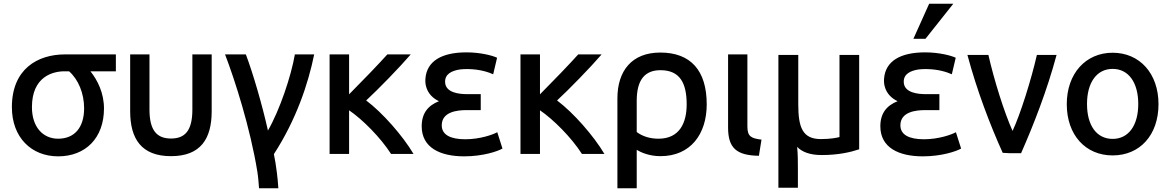

<svg xmlns="http://www.w3.org/2000/svg" viewBox="-20 -821 6307 1034"><path d="M540 -237C540 -78 441 21 293 21C150 21 44 -80 44 -244C44 -449 182 -528 330 -528H604V-437H467C505 -390 540 -320 540 -237ZM433 -238C433 -318 402 -393 352 -437H327C265 -437 152 -409 152 -244C152 -137 211 -74 293 -74C381 -74 433 -134 433 -238Z M901 20C741 20 681 -74 681 -222V-528H785V-231C785 -117 826 -75 901 -75C976 -75 1016 -117 1016 -231V-528H1120V-222C1120 -74 1061 20 901 20Z M1423 -118C1486 -227 1548 -411 1568 -528H1672C1640 -370 1575 -176 1455 9C1462 43 1466 69 1471 108C1475 138 1477 164 1479 193H1375C1373 166 1371 136 1366 104C1328 -131 1245 -390 1192 -528H1304C1341 -431 1392 -257 1423 -118Z M1860 8H1755V-528H1860V-313C1927 -380 2025 -482 2066 -528H2192C2132 -458 2015 -338 1952 -280C2040 -214 2149 -90 2207 8H2086C2029 -81 1932 -178 1860 -227Z M2486 -71C2565 -71 2635 -96 2658 -109L2686 -21C2660 -6 2581 21 2480 21C2350 21 2251 -26 2251 -141C2251 -212 2286 -253 2344 -276C2312 -291 2285 -317 2275 -354C2271 -368 2270 -382 2271 -397C2278 -492 2359 -539 2492 -539C2567 -539 2632 -522 2657 -510L2636 -421C2611 -432 2566 -448 2501 -449C2486 -449 2471 -449 2457 -447C2413 -440 2377 -423 2377 -381C2377 -320 2456 -314 2496 -314H2569V-228H2492C2442 -228 2359 -219 2359 -146C2359 -95 2406 -71 2486 -71Z M2888 8H2783V-528H2888V-313C2955 -380 3053 -482 3094 -528H3220C3160 -458 3043 -338 2980 -280C3068 -214 3177 -90 3235 8H3114C3057 -81 2960 -178 2888 -227Z M3537 20C3477 20 3432 0 3409 -14V193H3305V-291C3305 -440 3383 -538 3536 -538C3699 -538 3786 -442 3786 -259C3786 -99 3699 20 3537 20ZM3409 -278V-110C3441 -86 3482 -74 3526 -74C3639 -74 3678 -158 3678 -259C3678 -373 3642 -443 3537 -443C3455 -443 3409 -394 3409 -278Z M4081 -69 4067 18C3946 16 3901 -24 3901 -134V-528H4005V-140C4005 -86 4025 -76 4081 -69Z M4405 14C4341 14 4299 -3 4273 -30C4277 10 4277 52 4277 89V190H4172V-525H4279V-259C4279 -133 4303 -72 4401 -72C4452 -72 4488 -79 4501 -83V-525H4607V-17C4562 -2 4497 14 4405 14Z M4956 -71C5035 -71 5105 -96 5128 -109L5156 -21C5130 -6 5051 21 4950 21C4820 21 4721 -26 4721 -141C4721 -212 4756 -253 4814 -276C4782 -291 4755 -317 4745 -354C4741 -368 4740 -382 4741 -397C4748 -492 4829 -539 4962 -539C5037 -539 5102 -522 5127 -510L5106 -421C5081 -432 5036 -448 4971 -449C4956 -449 4941 -449 4927 -447C4883 -440 4847 -423 4847 -381C4847 -320 4926 -314 4966 -314H5039V-228H4962C4912 -228 4829 -219 4829 -146C4829 -95 4876 -71 4956 -71ZM4964 -612H4899L4984 -801H5114Z M5433 -116C5474 -202 5534 -393 5564 -525H5670C5618 -331 5545 -146 5479 4H5416C5411 3 5385 3 5380 2C5313 -146 5242 -331 5190 -525H5303C5333 -392 5388 -216 5433 -116Z M6219 -260C6219 -94 6119 16 5972 16C5826 16 5725 -94 5725 -260C5725 -425 5827 -537 5972 -537C6118 -537 6219 -425 6219 -260ZM6110 -261C6110 -376 6058 -450 5972 -450C5886 -450 5834 -376 5834 -261C5834 -145 5886 -73 5972 -73C6058 -73 6110 -146 6110 -261Z"/></svg>

Font: Repo Medium
Style: Regular
Weight: 500
Designer: Stefan Peev
Foundry: Context Ltd
Version: Version 1.502